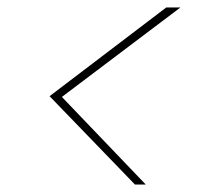

<svg xmlns="http://www.w3.org/2000/svg" viewBox="-20 -608 540 515"><path d="M464 -588 146 -348 371 -113H342L113 -350L426 -588Z"/></svg>

Font: DM Sans 16pt Thin
Style: Italic
Weight: 250
Italic angle: -10°
Version: Version 4.004;gftools[0.9.30]